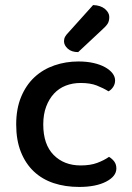

<svg xmlns="http://www.w3.org/2000/svg" viewBox="-20 -725 521 759"><path d="M299 -397Q267 -397 240 -386.5Q213 -376 193.5 -355Q174 -334 162.5 -303.5Q151 -273 151 -233Q151 -154 192 -112.5Q233 -71 299 -71Q337 -71 364 -81Q391 -91 411 -105Q424 -97 432 -86Q440 -75 440 -59Q440 -28 399.5 -7Q359 14 293 14Q238 14 192.5 -1Q147 -16 114 -47Q81 -78 62.5 -124.5Q44 -171 44 -233Q44 -295 63.5 -342Q83 -389 116.5 -420Q150 -451 195 -466.5Q240 -482 290 -482Q323 -482 349.5 -476Q376 -470 395 -459.5Q414 -449 424.5 -435.5Q435 -422 435 -407Q435 -393 427.5 -381.5Q420 -370 409 -364Q388 -377 362.5 -387Q337 -397 299 -397ZM348 -705Q378 -704 395 -689.5Q412 -675 412 -658Q412 -641 405 -630.5Q398 -620 381 -605L289 -519Q263 -519 248 -532.5Q233 -546 233 -562Q233 -572 237.5 -580Q242 -588 250 -596Z"/></svg>

Font: Baloo Da 2 Medium
Style: Regular
Weight: 500
Designer: Noopur Datye, Sulekha Rajkumar and Ek Type
Foundry: Ek Type
Version: Version 1.640;hotconv 1.0.111;makeotfexe 2.5.65597; ttfautoh